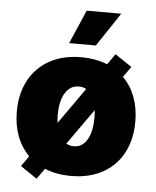

<svg xmlns="http://www.w3.org/2000/svg" viewBox="-55 -798 715 881"><g transform="rotate(5 302.5 -357.0)"><path d="M70.3 -14.6 104 -62.5Q67.4 -99.1 48.3 -149.9Q29.3 -200.7 29.3 -262.7Q29.3 -344.2 62.3 -406Q95.2 -467.8 157 -502Q218.8 -536.1 302.7 -536.1Q368.7 -536.1 423.3 -514.2L458 -563.5L535.2 -511.7L500.5 -462.9Q537.1 -426.8 556.2 -375.7Q575.2 -324.7 575.2 -262.7Q575.2 -181.2 542.5 -119.4Q509.8 -57.6 448.2 -23.4Q386.7 10.7 302.7 10.7Q234.9 10.7 181.2 -11.7L146.5 37.1ZM386.7 -263.7Q386.7 -284.2 384.8 -299.3L268.6 -135.3Q284.7 -126 303.7 -126Q342.3 -126 364.5 -163.1Q386.7 -200.2 386.7 -263.7ZM220.2 -226.6 337.4 -392.6Q322.3 -401.4 303.7 -401.4Q263.7 -401.4 240.7 -364.5Q217.8 -327.6 217.8 -263.7Q217.8 -246.1 220.2 -226.6ZM308.6 -751H467.8L364.3 -595.7H241.2Z"/></g></svg>

Font: Pretendard GOV Black
Style: Regular
Weight: 900
Designer: Base glyphs from Inter by Rasmus Andersson; Hangeul glyphs from Noto Sans CJK(Source Han Sans) by Jang Soo-young and Kan
Foundry: Kil Hyung-jin
Version: Version 1.309